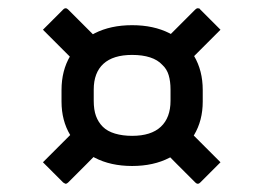

<svg xmlns="http://www.w3.org/2000/svg" viewBox="-20 -532 640 465"><path d="M232 -422Q222 -411 208.5 -398Q195 -385 183 -373Q181 -371 179 -370.5Q177 -370 175 -370.5Q173 -371 171 -373Q151 -393 127.5 -416.5Q104 -440 84 -460Q95 -471 107.5 -483.5Q120 -496 133 -509Q135 -511 136.5 -511.5Q138 -512 139 -512Q142 -512 145 -509Q166 -488 189 -465Q212 -442 232 -422ZM366 -422Q386 -442 409 -465Q432 -488 453 -509Q456 -512 459 -512Q461 -512 462.5 -511.5Q464 -511 465 -509Q478 -496 490 -484Q502 -472 514 -460Q494 -440 470.5 -416.5Q447 -393 427 -373Q425 -371 423 -370.5Q421 -370 419 -370.5Q417 -371 415 -373Q411 -376 404.5 -383Q398 -390 390 -397.5Q382 -405 375.5 -412Q369 -419 366 -422ZM366 -178Q377 -189 390 -202Q403 -215 415 -226Q418 -229 421 -229Q424 -229 427 -226Q447 -206 470.5 -182.5Q494 -159 514 -139Q503 -128 490.5 -115.5Q478 -103 465 -90Q464 -89 462.5 -88Q461 -87 459 -87Q456 -87 453 -90Q432 -111 409 -134Q386 -157 366 -178ZM232 -178Q212 -157 189 -134Q166 -111 145 -90Q142 -87 139 -87Q138 -87 136.5 -88Q135 -89 133 -90Q120 -103 108 -115Q96 -127 84 -139Q104 -159 127.5 -182.5Q151 -206 171 -226Q173 -228 175 -228.5Q177 -229 179 -228.5Q181 -228 183 -226Q187 -223 193.5 -216.5Q200 -210 208 -202Q216 -194 222.5 -187.5Q229 -181 232 -178ZM129 -314Q129 -361 150 -396.5Q171 -432 209.5 -451.5Q248 -471 300 -471Q352 -471 390.5 -451.5Q429 -432 450 -396.5Q471 -361 471 -314V-286Q471 -240 450 -205Q429 -170 390.5 -150Q352 -130 300 -130Q248 -130 209.5 -150Q171 -170 150 -205Q129 -240 129 -286ZM207 -288Q207 -266 212.5 -251Q218 -236 229 -225Q240 -214 258.5 -208.5Q277 -203 300 -203Q346 -203 369.5 -225Q393 -247 393 -288V-315Q393 -335 388.5 -350Q384 -365 373 -375Q362 -387 343.5 -393Q325 -399 300 -399Q254 -399 230.5 -377.5Q207 -356 207 -315Z"/></svg>

Font: Recursive
Style: Regular
Weight: 400
Version: Version 1.085